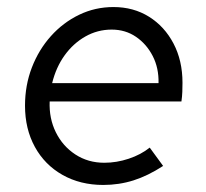

<svg xmlns="http://www.w3.org/2000/svg" viewBox="-20 -516 585 545"><path d="M273 9Q208 9 157.5 -19.5Q107 -48 79 -99Q51 -150 51 -216Q51 -274 70.5 -324.5Q90 -375 124.5 -413.5Q159 -452 204.5 -474Q250 -496 302 -496Q359 -496 403 -468.5Q447 -441 472.5 -392.5Q498 -344 498 -281Q498 -268 497.5 -255Q497 -242 495 -228H121Q119 -180 138.5 -140.5Q158 -101 194 -77.5Q230 -54 276 -54Q311 -54 345.5 -65.5Q380 -77 405 -97L443 -45Q400 -17 359 -4Q318 9 273 9ZM128 -280H430Q431 -323 413.5 -357Q396 -391 366 -411.5Q336 -432 297 -432Q257 -432 222.5 -412.5Q188 -393 163.5 -359Q139 -325 128 -280Z"/></svg>

Font: Red Hat Text
Style: Italic
Weight: 400
Italic angle: -12°
Designer: Pentagram, MCKL
Foundry: Pentagram, MCKL
Version: Version 1.023